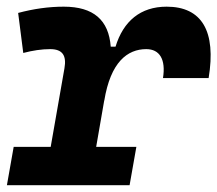

<svg xmlns="http://www.w3.org/2000/svg" viewBox="-35 -547 642 567"><path d="M-14.6 0H347.7L367.7 -113.3H249L272.9 -251V-249.5C291.5 -363.8 341.3 -401.9 397 -401.9C436.5 -401.9 455.1 -371.6 446.3 -316.4H581.1C604 -455.1 561 -527.3 457 -527.3C379.9 -527.3 329.1 -484.4 306.2 -409.2H292C286.1 -487.8 241.2 -527.3 153.3 -527.3C108.9 -527.3 64.5 -521 18.6 -508.8L33.7 -390.6C61.5 -397.9 87.9 -401.9 113.3 -401.9C149.4 -401.9 162.1 -383.3 155.3 -345.2L114.7 -113.3H5.4Z"/></svg>

Font: Cascadia Mono PL
Style: Bold Italic
Weight: 700
Italic angle: -10°
Monospace: yes
Designer: Aaron Bell
Foundry: Saja Typeworks
Version: Version 2404.023